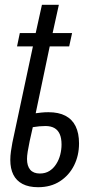

<svg xmlns="http://www.w3.org/2000/svg" viewBox="-20 -779 403 809"><path d="M140.6 9.8Q101.1 9.8 75 -3.9Q48.8 -17.6 36.1 -43.2Q23.4 -68.8 23.4 -105Q23.4 -122.6 26.1 -141.4Q28.8 -160.2 32.2 -178.2L118.7 -583.5H51.8L63.5 -639.6H130.4L156.7 -758.8H228L201.7 -639.6H283.7L271.5 -583.5H189.5L130.4 -301.8Q140.1 -303.2 154.3 -304.7Q168.5 -306.2 184.1 -306.2Q227.1 -306.2 255.6 -291.3Q284.2 -276.4 298.6 -247.1Q313 -217.8 313 -174.8Q313 -123.5 292 -81.8Q271 -40 232.4 -15.1Q193.8 9.8 140.6 9.8ZM147.9 -47.9Q171.4 -47.9 188.5 -58.8Q205.6 -69.8 217 -87.9Q228.5 -106 233.9 -127.4Q239.3 -148.9 239.3 -169.9Q239.3 -196.8 231.7 -213.9Q224.1 -231 209.2 -239.5Q194.3 -248 171.4 -248Q159.2 -248 145.8 -246.8Q132.3 -245.6 118.2 -243.2Q110.4 -210 105 -184.3Q99.6 -158.7 96.7 -140.1Q93.8 -121.6 93.8 -109.4Q93.8 -79.6 107.4 -63.7Q121.1 -47.9 147.9 -47.9Z"/></svg>

Font: Open Sans Condensed
Style: Italic
Weight: 400
Width: 3
Italic angle: -12°
Designer: Monotype Design Team
Foundry: Monotype Imaging Inc.
Version: Version 3.000